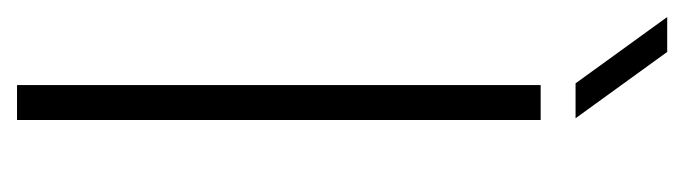

<svg xmlns="http://www.w3.org/2000/svg" viewBox="-318 -482 785 220"><g transform="rotate(90 74.0 -372.5)"><path d="M62 0V-600H102V0ZM60 -640 -16 -745H24L100 -640Z"/></g></svg>

Font: Big Shoulders Stencil Text Thin Thin
Style: Regular
Weight: 250
Version: Version 2.001